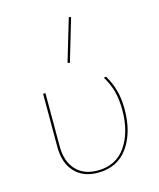

<svg xmlns="http://www.w3.org/2000/svg" viewBox="-108 -788 718 868"><g transform="rotate(-15 250.5 -354.0)"><path d="M95 -157V-406H106V-157Q106 -87 142.5 -47Q179 -7 244 -7Q331 -7 376.5 -73.5Q422 -140 422 -243Q422 -292 411.5 -331Q401 -370 379 -405L390 -407Q412 -370 422.5 -331Q433 -292 433 -243Q433 -135 384 -66Q335 3 243 3Q174 3 134.5 -39.5Q95 -82 95 -157ZM238 -513 297 -711 307 -708 248 -509Z"/></g></svg>

Font: Ysabeau Hairline
Style: Regular
Weight: 100
Designer: Christian Thalmann (Catharsis Fonts)
Version: Version 0.003